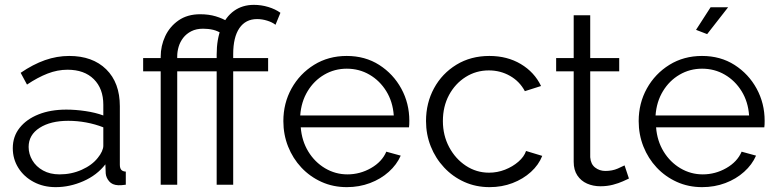

<svg xmlns="http://www.w3.org/2000/svg" viewBox="-20 -760 3196 790"><path d="M32.6 -150.4Q32.6 -198.6 60.9 -234.1Q89.1 -269.6 138.5 -289.3Q187.9 -309 253 -309Q290.6 -309 331.9 -302.9Q373.1 -296.8 405.1 -284.9V-329.1Q405.1 -395.3 366 -434.2Q326.9 -473.1 257.7 -473.1Q216.5 -473.1 175.8 -457.3Q135.1 -441.5 91.1 -412L65 -460.4Q115.7 -495.1 164.9 -512.5Q214.2 -529.8 264.8 -529.8Q360.9 -529.8 417 -474.8Q473.1 -419.7 473.1 -322.8V-82.3Q473.1 -68.1 479 -61.3Q484.9 -54.6 497.6 -53.9V0Q486.6 1.4 479.1 2Q471.5 2.5 466.6 2.2Q441.8 1.1 429.1 -14Q416.4 -29.1 415 -46.4L413.6 -83.8Q379 -39.2 323.1 -14.6Q267.2 10 209.1 10Q158.6 10 118.5 -11.4Q78.4 -32.7 55.5 -69.2Q32.6 -105.7 32.6 -150.4ZM382.4 -110.5Q393.2 -123.6 399.2 -136.9Q405.1 -150.2 405.1 -159.9V-236.1Q371.5 -249.3 334.7 -256.1Q297.9 -262.9 260.8 -262.9Q187.9 -262.9 142.8 -233.9Q97.8 -204.9 97.8 -155.4Q97.8 -126.2 113.1 -100.4Q128.3 -74.5 157.1 -58.5Q185.8 -42.5 225.3 -42.5Q274 -42.5 316.4 -61.5Q358.9 -80.5 382.4 -110.5Z M641.2 0V-466.5H569V-521.1H641.2V-526.9Q641.2 -571.4 659.8 -611.1Q678.4 -650.8 714.7 -676.1Q751.1 -701.4 803.7 -701.4Q839.1 -701.4 867.7 -692.8Q896.4 -684.1 918.9 -670.2L896.9 -618.7Q877.6 -632.4 857.5 -637.2Q837.5 -641.9 815.7 -641.9Q787.6 -641.9 767.2 -631.5Q746.8 -621.1 733.8 -604.3Q720.9 -587.5 715 -567.5Q709.2 -547.5 709.2 -529V-521.1H852.9V-466.5H709.2V0ZM871.5 0V-466.5H799.3V-521.1H871.5V-535.1Q871.5 -598.8 890.1 -644.8Q908.7 -690.9 943.1 -715.4Q977.5 -740 1024.7 -740Q1055.1 -740 1084.1 -731.2Q1113 -722.4 1133.8 -707.4L1113.6 -658Q1100.2 -668.6 1079.4 -675Q1058.6 -681.5 1037.7 -681.5Q990.6 -681.5 965 -644.2Q939.5 -606.8 939.5 -537.2V-521.1H1083.2V-466.5H939.5V0Z M1407.2 10Q1350.6 10 1303 -11.5Q1255.4 -33 1220.1 -70.5Q1184.9 -108 1165.4 -157.1Q1145.9 -206.3 1145.9 -261.6Q1145.9 -335.3 1179.6 -396Q1213.4 -456.7 1272.4 -493.3Q1331.4 -529.8 1406.5 -529.8Q1482.5 -529.8 1540.4 -492.8Q1598.3 -455.7 1631.3 -395.2Q1664.2 -334.7 1664.2 -263.2Q1664.2 -255.3 1663.9 -247.9Q1663.5 -240.4 1662.8 -236H1217.5Q1221.8 -180.3 1248.5 -136.5Q1275.2 -92.8 1317.7 -67.6Q1360.2 -42.5 1409.6 -42.5Q1461.2 -42.5 1506.5 -68.4Q1551.8 -94.3 1569.5 -135.9L1628.8 -119.6Q1612.6 -82.5 1579.7 -53Q1546.8 -23.4 1502.3 -6.7Q1457.9 10 1407.2 10ZM1215.3 -284.9H1600.2Q1596.2 -341.5 1569.4 -384.8Q1542.7 -428.1 1500.4 -452.7Q1458.2 -477.4 1406.8 -477.4Q1356.3 -477.4 1314.1 -452.7Q1271.9 -428.1 1245.6 -384.6Q1219.3 -341.2 1215.3 -284.9Z M1994.5 10Q1937.9 10 1890.3 -11.5Q1842.6 -33 1807.3 -70.9Q1771.9 -108.7 1752.4 -157.7Q1732.9 -206.7 1732.9 -262Q1732.9 -336.3 1765.9 -397Q1798.9 -457.7 1858.1 -493.8Q1917.2 -529.8 1993.5 -529.8Q2067 -529.8 2122.9 -496.5Q2178.8 -463.2 2206.2 -406.1L2139.6 -384.9Q2118.1 -425.2 2078.6 -447.7Q2039.1 -470.3 1991.2 -470.3Q1938.8 -470.3 1895.8 -443.1Q1852.8 -415.9 1827.5 -368.9Q1802.3 -321.8 1802.3 -262Q1802.3 -203.2 1828 -154.8Q1853.8 -106.5 1896.9 -78Q1940.1 -49.5 1992.2 -49.5Q2026.2 -49.5 2057.8 -61.8Q2089.4 -74.2 2112.9 -94.6Q2136.5 -115 2144.5 -138.8L2211.1 -118.6Q2196.5 -81.5 2164.5 -52.5Q2132.4 -23.4 2088.8 -6.7Q2045.2 10 1994.5 10Z M2567.8 -25.4Q2560 -21.9 2543 -14Q2525.9 -6.2 2502.1 0.1Q2478.2 6.4 2450.2 6.4Q2420.6 6.4 2395.5 -4.6Q2370.4 -15.7 2355.4 -38.3Q2340.5 -60.9 2340.5 -94.1V-466.5H2268.3V-521.1H2340.5V-697.2H2408.5V-521.1H2527.8V-466.5H2408.5V-113.1Q2410.5 -84.8 2428.6 -70.7Q2446.8 -56.6 2470.7 -56.6Q2499.3 -56.6 2521.9 -66.5Q2544.5 -76.4 2549.8 -79.5Z M2869.2 10Q2812.6 10 2765 -11.5Q2717.4 -33 2682.1 -70.5Q2646.9 -108 2627.4 -157.1Q2607.9 -206.3 2607.9 -261.6Q2607.9 -335.3 2641.6 -396Q2675.4 -456.7 2734.4 -493.3Q2793.4 -529.8 2868.5 -529.8Q2944.5 -529.8 3002.4 -492.8Q3060.3 -455.7 3093.3 -395.2Q3126.2 -334.7 3126.2 -263.2Q3126.2 -255.3 3125.9 -247.9Q3125.5 -240.4 3124.8 -236H2679.5Q2683.8 -180.3 2710.5 -136.5Q2737.2 -92.8 2779.7 -67.6Q2822.2 -42.5 2871.6 -42.5Q2923.2 -42.5 2968.5 -68.4Q3013.8 -94.3 3031.5 -135.9L3090.8 -119.6Q3074.6 -82.5 3041.7 -53Q3008.8 -23.4 2964.3 -6.7Q2919.9 10 2869.2 10ZM2677.3 -284.9H3062.2Q3058.2 -341.5 3031.4 -384.8Q3004.7 -428.1 2962.4 -452.7Q2920.2 -477.4 2868.8 -477.4Q2818.3 -477.4 2776.1 -452.7Q2733.9 -428.1 2707.6 -384.6Q2681.3 -341.2 2677.3 -284.9ZM2889.6 -619.6 2843.9 -637.2 2903.7 -730H2975.8Z"/></svg>

Font: Raleway Thin
Style: Regular
Weight: 100
Designer: Matt McInerney, Pablo Impallari, Rodrigo Fuenzalida
Foundry: Matt McInerney, Pablo Impallari, Rodrigo Fuenzalida
Version: Version 4.026